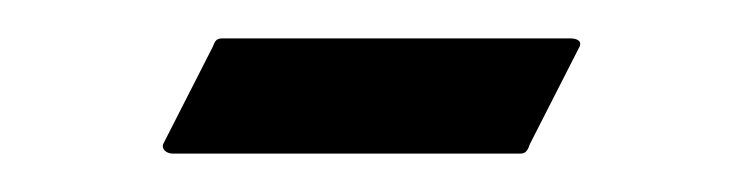

<svg xmlns="http://www.w3.org/2000/svg" viewBox="-20 -80 387 100"><path d="M277 -60H96C93 -60 92 -59 91 -56L65 -5C64 -2 67 0 70 0H251C254 0 255 -2 256 -5L282 -56C283 -59 280 -60 277 -60Z"/></svg>

Font: Noto Kufi Arabic Light
Style: Regular
Weight: 300
Designer: Monotype Design Team, David Williams, Khaled Hosny
Foundry: Google LLC
Version: Version 2.109